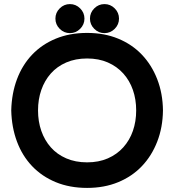

<svg xmlns="http://www.w3.org/2000/svg" viewBox="-20 -889 851 939"><path d="M406 -728Q490 -728 558 -700Q626 -672 674 -621.5Q722 -571 749 -501.5Q776 -432 777 -349Q776 -266 749 -196.5Q722 -127 674 -76.5Q626 -26 558 2Q490 30 406 30Q321 30 253 2Q185 -26 137 -76.5Q89 -127 63 -196.5Q37 -266 35 -349Q37 -432 63 -501.5Q89 -571 137 -621.5Q185 -672 253 -700Q321 -728 406 -728ZM406 -95Q463 -95 507.5 -114.5Q552 -134 583 -168.5Q614 -203 630 -249Q646 -295 646 -349Q646 -403 630 -449Q614 -495 583 -529.5Q552 -564 507.5 -583.5Q463 -603 406 -603Q349 -603 304 -583.5Q259 -564 228.5 -529.5Q198 -495 182 -449Q166 -403 166 -349Q166 -295 182 -249Q198 -203 228.5 -168.5Q259 -134 304 -114.5Q349 -95 406 -95ZM491 -869Q520 -869 541 -848Q562 -827 562 -798Q562 -769 541 -748Q520 -727 491 -727Q462 -727 441 -748Q420 -769 420 -798Q420 -827 441 -848Q462 -869 491 -869ZM322 -869Q351 -869 372 -848Q393 -827 393 -798Q393 -769 372 -748Q351 -727 322 -727Q293 -727 272 -748Q251 -769 251 -798Q251 -827 272 -848Q293 -869 322 -869Z"/></svg>

Font: Varela Round Precious
Style: Bold
Weight: 700
Version: Version 1.000